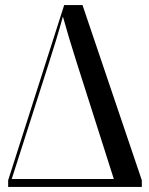

<svg xmlns="http://www.w3.org/2000/svg" viewBox="-20 -734 587 754"><path d="M12 0H537V-26L304 -714H232L12 -26ZM26 -31 169 -477C190 -542 211 -610 227 -669C242 -615 261 -551 281 -489L427 -31Z"/></svg>

Font: Noto Serif Display Condensed Medium
Style: Regular
Weight: 500
Width: 3
Designer: Monotype Design Team
Foundry: Monotype Imaging Inc.
Version: Version 2.009